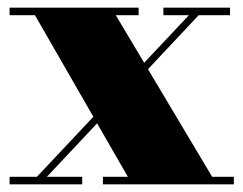

<svg xmlns="http://www.w3.org/2000/svg" viewBox="-20 -480 633 500"><path d="M248 0V-19.5H313L71 -440.5H5V-460H341V-440.5H281.5L532.5 -19.5H589V0ZM5 0V-19.5H76L472 -440.5H405.5V-460H579V-440.5H497.5L102 -19.5H194V0Z"/></svg>

Font: Bodoni Moda 11pt Black
Style: Regular
Weight: 900
Designer: Owen Earl
Foundry: indestructible type
Version: Version 2.004